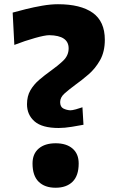

<svg xmlns="http://www.w3.org/2000/svg" viewBox="-20 -861 547 896"><path d="M253.9 -263.7Q176.8 -263.7 141.4 -294.4Q106 -325.2 106 -374.5Q106 -412.1 121.8 -439.5Q137.7 -466.8 162.8 -488.3Q188 -509.8 215.8 -529.8Q249 -553.2 274.7 -577.6Q300.3 -602.1 300.3 -635.3Q300.3 -695.3 210 -696.8Q189.9 -696.8 143.6 -683.8Q97.2 -670.9 46.9 -651.4L39.1 -802.2Q64 -809.1 100.8 -818.4Q137.7 -827.6 177.5 -834.5Q217.3 -841.3 250.5 -841.3Q356 -841.3 412.6 -801.3Q469.2 -761.2 469.2 -675.3Q469.2 -620.1 447.3 -580.8Q425.3 -541.5 393.3 -513.9Q361.3 -486.3 331.1 -464.8Q302.7 -443.8 281.7 -425.3Q260.7 -406.7 260.7 -384.8Q260.7 -362.3 275.6 -354.7Q290.5 -347.2 308.1 -346.2Q316.9 -346.2 334 -350.8Q351.1 -355.5 364.7 -360.4L369.6 -278.8Q350.1 -274.9 315.4 -269.3Q280.8 -263.7 253.9 -263.7ZM239.3 15.1Q189 15.1 160.4 -12.9Q131.8 -41 131.8 -98.1Q131.8 -143.1 160.6 -167.7Q189.5 -192.4 239.7 -192.4Q290 -192.4 318.6 -167.7Q347.2 -143.1 347.2 -98.1Q347.2 -41 318.6 -12.9Q290 15.1 239.3 15.1Z"/></svg>

Font: Pinar DS2-Bold
Style: Regular
Weight: 700
Designer: Amin Abedi
Version: Version 2.000